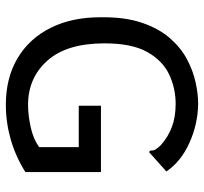

<svg xmlns="http://www.w3.org/2000/svg" viewBox="-40 -630 681 640"><g transform="rotate(90 300.0 -310.5)"><path d="M330 10Q240 10 174.5 -29Q109 -68 73.5 -139Q38 -210 38 -305Q37 -386 56 -442.5Q75 -499 107 -536Q139 -573 177.5 -593.5Q216 -614 255 -622.5Q294 -631 327 -631Q395 -630 457.5 -601.5Q520 -573 552 -525L495 -474L487 -467L482 -473Q483 -481 479.5 -487.5Q476 -494 465 -506Q437 -531 403.5 -543.5Q370 -556 327 -556Q275 -556 229 -534.5Q183 -513 154 -461.5Q125 -410 125 -319Q125 -193 182.5 -128.5Q240 -64 330 -64Q363 -64 403 -72.5Q443 -81 471 -101V-233H333V-307H554V-55Q501 -22 444.5 -6Q388 10 330 10Z"/></g></svg>

Font: Inconsolata Expanded Medium
Style: Regular
Weight: 500
Width: 7
Monospace: yes
Designer: Raph Levien, Cyreal, Brenton Simpson
Foundry: Raph Levien, Cyreal, Google
Version: Version 3.001; ttfautohint (v1.8.2.53-6de2)